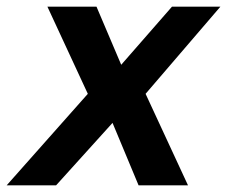

<svg xmlns="http://www.w3.org/2000/svg" viewBox="-62 -555 680 575"><path d="M227 -535 301 -361 453 -535H598L374 -274L501 0H353L275 -187L106 0H-42L201 -274L80 -535Z"/></svg>

Font: TypoPRO Montserrat Alternates
Style: Italic
Weight: 500
Italic angle: -11.3°
Designer: Julieta Ulanovsky
Foundry: Julieta Ulanovsky
Version: Version 6.001